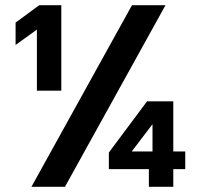

<svg xmlns="http://www.w3.org/2000/svg" viewBox="-20 -719 773 739"><path d="M122 -605 40 -546V-632L131 -699H216V-370H122ZM488 -699H617L230 0H101ZM553 -68H399V-132L546 -329H647V-136H693V-68H647V0H553ZM567 -136V-241L487 -136Z"/></svg>

Font: Prompt Medium
Style: Regular
Weight: 500
Designer: Katatrad Team
Foundry: CadsonDemak
Version: Version 1.001